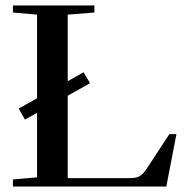

<svg xmlns="http://www.w3.org/2000/svg" viewBox="-20 -683 695 703"><path d="M27.3 0V-25.9L115.7 -33.7V-270L71.3 -245.1L48.3 -285.6L115.7 -323.2V-629.4L27.3 -637.2V-663.1H325.7V-637.2L228 -629.4V-385.7L286.1 -418.5L309.6 -378.4L228 -332.5V-30.8H455.6Q478 -30.8 490.5 -37.6Q502.9 -44.4 515.6 -63L600.1 -191.9H626L588.9 0Z"/></svg>

Font: Elstob Medium
Style: Regular
Weight: 500
Designer: Peter S. Baker
Version: Version 1.015